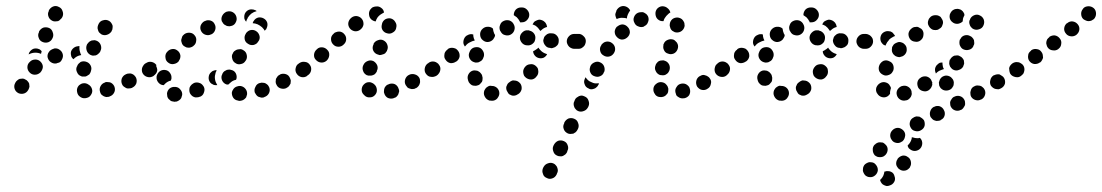

<svg xmlns="http://www.w3.org/2000/svg" viewBox="-20 -310 3702 645"><path d="M271 19Q281 17 286 8Q292 -1 289 -11Q286 -21 277 -26Q277 -26 277 -26Q273 -29 268 -30Q263 -31 258 -30Q253 -29 249 -26Q245 -24 242 -19Q237 -11 239 -1Q241 10 249 15Q251 16 252 17Q261 22 271 19ZM363 2Q368 -7 365 -17Q364 -21 361 -25Q358 -29 353 -32Q349 -34 344 -34Q339 -35 334 -34L333 -33Q323 -30 318 -21Q313 -12 316 -2Q317 3 320 7Q323 10 328 13Q332 15 337 16Q342 16 347 15L348 14Q358 11 363 2ZM79 -19Q79 -24 78 -29Q76 -34 73 -37Q70 -41 65 -43Q61 -46 56 -46Q51 -46 46 -45Q41 -43 38 -40Q34 -37 32 -33L31 -31Q26 -22 29 -12Q32 -2 42 3Q51 7 61 4Q70 1 75 -8L76 -10Q78 -14 79 -19ZM438 -30Q441 -40 437 -49Q435 -53 431 -57Q428 -60 423 -62Q418 -64 413 -63Q408 -63 404 -61L402 -60Q393 -56 389 -46Q386 -36 390 -27Q392 -22 396 -19Q400 -16 404 -14Q409 -12 414 -13Q419 -13 424 -15L425 -16Q434 -20 438 -30ZM504 -63Q507 -67 508 -72Q509 -77 507 -82Q506 -86 504 -90Q498 -99 488 -101Q477 -103 469 -97L467 -96Q463 -93 461 -89Q458 -85 457 -80Q456 -75 457 -70Q458 -65 461 -61Q467 -53 477 -51Q487 -49 496 -55L497 -56Q501 -59 504 -63ZM239 -67Q234 -76 238 -86L239 -87Q240 -92 244 -96Q247 -99 251 -102Q256 -104 261 -104Q266 -104 271 -102Q280 -99 285 -89Q289 -80 285 -70V-69Q283 -64 280 -60Q276 -57 272 -55Q271 -54 270 -54Q268 -53 267 -53Q262 -53 257 -53Q256 -53 255 -53Q254 -53 253 -54Q243 -57 239 -67ZM124 -85Q124 -95 116 -103Q109 -110 99 -110Q88 -110 81 -103L80 -102Q72 -95 72 -84Q72 -74 80 -66Q87 -59 97 -59Q107 -59 115 -66L116 -67Q123 -75 124 -85ZM181 -101Q185 -104 187 -108Q190 -113 191 -118Q192 -122 191 -127Q189 -137 180 -143Q172 -149 161 -147L160 -146Q155 -145 151 -142Q147 -140 144 -135Q141 -131 140 -126Q139 -121 140 -117Q143 -106 151 -101Q160 -95 170 -97L172 -98Q177 -99 181 -101ZM221 -142Q227 -151 237 -154H238Q241 -155 243 -155Q245 -155 247 -155Q247 -154 247 -154Q246 -144 249 -135Q250 -130 253 -125Q247 -124 242 -122Q233 -118 227 -111Q224 -113 222 -116Q219 -120 219 -123Q216 -134 221 -142ZM271 -141Q274 -131 283 -126Q287 -124 292 -123Q297 -123 302 -124Q307 -126 310 -129Q314 -132 317 -137V-138Q322 -147 319 -157Q316 -167 307 -172Q303 -174 298 -175Q293 -175 288 -174Q283 -172 279 -169Q276 -166 273 -162L272 -160Q268 -151 271 -141ZM99 -133Q89 -133 80 -129Q78 -128 76 -127Q76 -128 77 -129Q77 -130 77 -131L78 -133Q83 -142 92 -146Q102 -149 111 -145Q114 -144 116 -142Q118 -140 120 -138Q119 -134 118 -130Q118 -129 118 -129Q118 -129 118 -129Q109 -133 99 -133ZM110 -183Q113 -173 123 -169Q132 -165 142 -168Q152 -172 156 -181L157 -183Q161 -192 157 -202Q154 -212 145 -216Q135 -220 125 -217Q116 -213 111 -204V-202Q106 -193 110 -183ZM308 -220Q307 -215 309 -210Q310 -205 313 -201Q316 -198 320 -195Q329 -190 339 -193Q349 -196 355 -205V-206Q358 -210 358 -215Q359 -220 358 -225Q356 -230 353 -234Q350 -238 346 -240Q337 -245 327 -242Q317 -240 312 -231L311 -229Q309 -225 308 -220ZM143 -254Q146 -245 156 -240Q160 -238 165 -238Q170 -238 175 -239Q180 -241 183 -245Q187 -248 189 -252L190 -254Q194 -263 190 -273Q187 -283 177 -287Q168 -292 158 -288Q149 -284 144 -275V-273Q139 -264 143 -254Z M574 31Q579 29 583 26Q587 23 589 19Q591 14 592 9Q593 -1 586 -9Q580 -17 570 -18H569Q558 -19 550 -13Q542 -6 541 4Q541 9 542 14Q543 18 546 22Q550 26 554 29Q558 31 563 31L564 32Q569 32 574 31ZM791 28Q796 27 800 24Q804 21 807 17Q809 12 810 7Q811 -3 805 -11Q799 -19 789 -21H788Q783 -22 778 -20Q773 -19 769 -16Q765 -13 763 -9Q760 -5 759 0Q758 10 764 19Q770 27 781 28L782 29Q787 29 791 28ZM883 4Q888 -5 885 -15Q883 -20 880 -24Q877 -27 872 -30Q868 -32 863 -32Q858 -33 853 -31H852Q842 -28 838 -18Q833 -9 836 1Q838 5 841 9Q844 13 848 15Q853 17 858 18Q863 18 867 17L868 16Q878 13 883 4ZM665 1Q669 -9 665 -18Q662 -23 659 -26Q655 -30 651 -31Q646 -33 641 -33Q636 -33 631 -31L630 -30Q626 -28 623 -25Q619 -21 617 -16Q616 -12 616 -7Q616 -2 618 3Q620 7 624 11Q627 14 632 16Q637 18 642 17Q647 17 651 15H652Q662 11 665 1ZM951 -21Q954 -25 956 -29Q957 -34 957 -39Q956 -44 954 -48Q950 -58 940 -61Q930 -64 921 -60L920 -59Q915 -57 912 -53Q909 -49 907 -45Q906 -40 906 -35Q906 -30 909 -25Q913 -16 923 -13Q933 -10 942 -14L943 -15Q948 -17 951 -21ZM708 -74Q703 -75 699 -73Q694 -72 691 -69L690 -68Q682 -62 681 -51Q680 -41 686 -33Q689 -29 694 -27Q698 -24 703 -24Q705 -24 706 -24Q708 -24 710 -24Q709 -26 708 -28Q703 -36 702 -46Q701 -55 704 -64V-65Q706 -70 708 -74ZM511 -34Q505 -42 506 -52V-53Q508 -63 516 -70Q524 -76 534 -75Q545 -74 551 -65Q557 -57 556 -47V-46Q556 -44 555 -43Q555 -41 554 -39Q554 -39 553 -39Q544 -37 536 -30Q533 -27 530 -24Q529 -24 529 -24Q528 -24 528 -24Q518 -25 511 -34ZM727 -38Q722 -48 725 -57L726 -59Q727 -63 730 -67Q733 -71 738 -73Q742 -76 747 -76Q752 -77 757 -75Q767 -73 772 -64Q777 -54 774 -44L773 -43Q773 -43 773 -43Q773 -43 773 -42Q763 -40 756 -34Q751 -30 747 -26Q746 -26 744 -26Q743 -26 742 -26Q732 -29 727 -38ZM1019 -63Q1022 -67 1023 -72Q1024 -77 1023 -82Q1022 -87 1019 -91Q1013 -99 1003 -101Q992 -103 984 -97L983 -96Q979 -94 976 -89Q974 -85 973 -80Q972 -75 973 -71Q974 -66 977 -62Q983 -53 993 -51Q1003 -49 1012 -55V-56Q1017 -59 1019 -63ZM490 -73Q494 -82 502 -88Q504 -89 506 -91Q506 -91 506 -91Q506 -92 505 -92Q499 -100 489 -102Q479 -104 471 -98H470Q461 -92 459 -81Q458 -71 463 -63Q467 -58 472 -55Q478 -52 484 -52Q484 -53 484 -55V-56Q485 -65 490 -73ZM760 -114Q762 -103 771 -98Q779 -92 790 -95Q800 -97 805 -106L806 -107Q811 -115 809 -125Q807 -136 798 -141Q794 -144 789 -145Q784 -145 779 -144Q774 -143 770 -140Q766 -138 763 -133V-132Q757 -124 760 -114ZM536 -115Q537 -105 546 -99Q554 -93 564 -95Q575 -97 581 -105V-106Q587 -114 586 -124Q584 -135 575 -141Q567 -147 557 -145Q547 -143 541 -135L540 -134Q534 -126 536 -115ZM592 -187Q590 -182 589 -177Q588 -173 590 -168Q591 -163 594 -159Q597 -155 602 -153Q606 -150 611 -150Q616 -149 621 -151Q625 -152 629 -155L630 -156Q638 -162 639 -172Q641 -183 634 -191Q628 -199 618 -200Q607 -201 599 -195L598 -194Q594 -191 592 -187ZM802 -178Q804 -168 813 -163Q817 -160 822 -159Q827 -158 832 -159Q836 -160 841 -163Q845 -166 847 -170L848 -171Q854 -179 852 -189Q849 -200 841 -205Q837 -208 832 -209Q827 -210 822 -209Q817 -208 813 -205Q809 -202 806 -198V-197Q800 -189 802 -178ZM654 -224Q651 -214 656 -205Q661 -196 671 -193Q681 -190 690 -195H691Q700 -200 703 -210Q706 -220 701 -229Q697 -238 687 -241Q677 -244 668 -239H667Q658 -234 654 -224ZM831 -238 832 -239Q837 -248 847 -251Q857 -253 866 -248Q875 -243 878 -233Q880 -223 875 -214V-213Q874 -211 872 -210Q871 -208 869 -207Q868 -209 866 -212Q861 -219 853 -224Q846 -229 837 -231Q833 -232 829 -232Q829 -234 830 -235Q831 -237 831 -238ZM727 -258Q722 -249 725 -239Q727 -235 730 -231Q733 -227 738 -225Q742 -222 747 -222Q752 -221 757 -223H758Q768 -226 772 -235Q777 -244 774 -254Q771 -264 762 -269Q753 -274 743 -271H742Q732 -267 727 -258ZM812 -275Q820 -280 830 -278H831Q834 -277 837 -276Q840 -275 842 -273Q842 -273 841 -272Q832 -270 824 -264Q817 -258 812 -250V-249Q808 -243 807 -237Q803 -241 801 -247Q800 -253 801 -259Q803 -269 812 -275Z M1312 15Q1316 11 1318 7Q1320 2 1321 -3Q1321 -8 1319 -12Q1316 -22 1307 -27Q1298 -31 1288 -28L1286 -27Q1282 -26 1278 -23Q1274 -19 1272 -15Q1270 -10 1270 -5Q1269 0 1271 4Q1274 14 1283 19Q1293 23 1302 20L1304 19Q1309 18 1312 15ZM1223 17Q1233 17 1240 9Q1247 1 1246 -9Q1245 -20 1238 -26Q1238 -26 1237 -27Q1234 -30 1229 -32Q1225 -34 1220 -34Q1215 -34 1210 -32Q1206 -30 1202 -26Q1195 -19 1195 -8Q1195 2 1203 9Q1204 10 1205 11Q1212 18 1223 17ZM1377 -14H1378Q1383 -17 1386 -21Q1389 -25 1390 -29Q1392 -34 1391 -39Q1391 -44 1389 -48Q1384 -57 1374 -60Q1364 -63 1355 -59L1354 -58H1353Q1344 -53 1341 -43Q1338 -33 1343 -24Q1346 -20 1349 -16Q1353 -13 1358 -12Q1363 -10 1368 -11Q1373 -11 1377 -14ZM1458 -73Q1459 -83 1453 -91Q1451 -95 1446 -98Q1442 -101 1437 -102Q1432 -102 1428 -101Q1423 -100 1419 -97H1417Q1409 -91 1407 -81Q1405 -70 1411 -62Q1414 -58 1418 -55Q1423 -52 1427 -52Q1432 -51 1437 -52Q1442 -53 1446 -56H1447Q1456 -62 1458 -73ZM1025 -73Q1027 -84 1021 -92Q1015 -101 1005 -102Q994 -104 986 -98L985 -97Q976 -92 974 -81Q973 -71 979 -63Q981 -59 986 -56Q990 -53 995 -52Q1000 -52 1004 -53Q1009 -54 1013 -57H1014Q1023 -63 1025 -73ZM1200 -71Q1196 -81 1200 -90L1201 -92Q1205 -101 1215 -105Q1224 -109 1234 -105Q1243 -100 1247 -91Q1251 -81 1246 -72V-70Q1243 -64 1238 -60Q1233 -57 1227 -56Q1223 -56 1219 -56Q1218 -56 1217 -56Q1216 -56 1215 -57Q1214 -57 1213 -57Q1203 -62 1200 -71ZM1086 -124Q1087 -135 1080 -142Q1073 -150 1063 -151Q1052 -152 1045 -145L1044 -144Q1036 -137 1035 -127Q1034 -116 1041 -109Q1048 -101 1058 -100Q1069 -99 1077 -106L1078 -107Q1085 -114 1086 -124ZM1233 -142Q1237 -132 1246 -128Q1251 -126 1255 -125Q1260 -125 1265 -127Q1270 -128 1274 -131Q1277 -135 1280 -139V-140Q1285 -150 1281 -160Q1278 -169 1269 -174Q1260 -179 1250 -175Q1240 -172 1235 -163V-161Q1230 -152 1233 -142ZM1143 -179Q1143 -189 1136 -196Q1133 -200 1128 -202Q1124 -204 1119 -204Q1114 -204 1109 -202Q1104 -201 1101 -197L1100 -196Q1092 -189 1092 -179Q1092 -168 1099 -161Q1106 -153 1117 -153Q1127 -153 1134 -160L1135 -161Q1143 -168 1143 -179ZM1265 -209Q1271 -200 1281 -198Q1291 -195 1300 -201Q1309 -206 1311 -216V-217Q1314 -227 1308 -236Q1303 -245 1293 -248Q1283 -250 1274 -245Q1265 -239 1263 -229V-228Q1260 -218 1265 -209ZM1201 -227Q1202 -238 1196 -246Q1190 -254 1179 -256Q1169 -257 1161 -251L1160 -250Q1152 -244 1150 -233Q1149 -223 1155 -215Q1161 -207 1172 -205Q1182 -204 1190 -210L1191 -211Q1199 -217 1201 -227ZM1220 -269Q1221 -274 1224 -278Q1227 -282 1231 -285Q1235 -287 1240 -288H1242Q1252 -290 1260 -284Q1269 -278 1270 -268Q1266 -266 1263 -264Q1254 -259 1248 -251Q1244 -245 1242 -238Q1234 -239 1227 -245Q1221 -251 1220 -259Q1219 -264 1220 -269Z M1638 28Q1643 27 1647 24Q1651 21 1653 17Q1656 13 1657 8Q1659 -2 1653 -11Q1647 -19 1637 -21Q1636 -21 1635 -21Q1630 -22 1626 -22Q1621 -21 1617 -18Q1612 -15 1610 -11Q1607 -7 1606 -2Q1604 8 1610 17Q1615 25 1625 28Q1627 28 1628 28Q1633 29 1638 28ZM1732 -9Q1734 -19 1729 -28Q1726 -32 1722 -35Q1718 -38 1713 -39Q1708 -40 1703 -40Q1699 -39 1694 -36L1693 -35Q1688 -32 1685 -28Q1683 -24 1681 -19Q1680 -15 1681 -10Q1682 -5 1685 -1Q1687 4 1691 7Q1695 9 1700 11Q1705 12 1710 11Q1715 10 1719 7L1721 6Q1729 1 1732 -9ZM1557 -31Q1560 -27 1565 -24Q1569 -22 1574 -22Q1579 -21 1584 -23Q1589 -24 1592 -27Q1596 -31 1599 -35Q1601 -39 1601 -44Q1602 -49 1600 -54Q1600 -55 1600 -55Q1599 -60 1595 -64Q1592 -68 1588 -70Q1584 -73 1579 -73Q1574 -74 1569 -73Q1559 -70 1554 -61Q1549 -52 1552 -42Q1552 -40 1553 -39Q1554 -34 1557 -31ZM1788 -64Q1789 -69 1788 -74Q1788 -79 1785 -83Q1782 -87 1778 -90Q1770 -96 1760 -94Q1749 -93 1743 -84L1742 -83Q1739 -78 1738 -74Q1737 -69 1738 -64Q1739 -59 1741 -55Q1744 -51 1748 -48Q1757 -42 1767 -43Q1777 -45 1783 -54L1784 -55Q1787 -59 1788 -64ZM1459 -74Q1461 -84 1455 -92Q1452 -97 1448 -99Q1444 -102 1439 -103Q1434 -104 1429 -103Q1424 -102 1420 -99L1419 -98Q1410 -92 1408 -81Q1407 -71 1412 -63Q1418 -54 1429 -52Q1439 -51 1447 -56L1449 -58Q1457 -64 1459 -74ZM1524 -120Q1525 -131 1519 -139Q1516 -143 1512 -146Q1508 -148 1503 -149Q1498 -150 1493 -149Q1488 -148 1484 -145L1483 -143Q1479 -141 1476 -136Q1473 -132 1473 -127Q1472 -122 1473 -117Q1474 -113 1477 -109Q1483 -100 1493 -98Q1503 -97 1512 -103L1514 -104Q1522 -110 1524 -120ZM1558 -113Q1563 -104 1573 -101Q1578 -99 1583 -100Q1588 -100 1592 -103Q1597 -105 1600 -109Q1603 -113 1604 -117L1605 -119Q1608 -129 1603 -138Q1598 -148 1588 -151Q1578 -153 1569 -149Q1560 -144 1557 -134L1556 -132Q1553 -122 1558 -113ZM1810 -131Q1814 -129 1818 -128Q1814 -120 1806 -116Q1798 -113 1790 -115Q1782 -117 1777 -123Q1771 -130 1771 -138Q1776 -140 1780 -143Q1785 -146 1789 -150Q1791 -146 1795 -142Q1801 -135 1810 -131ZM1929 -153Q1936 -161 1936 -171Q1936 -176 1935 -180Q1933 -185 1929 -189Q1926 -192 1921 -194Q1916 -196 1911 -196H1909Q1899 -196 1892 -189Q1884 -181 1884 -171Q1884 -166 1886 -162Q1888 -157 1892 -153Q1895 -150 1900 -148Q1904 -146 1909 -146H1911Q1922 -146 1929 -153ZM1840 -150Q1845 -151 1849 -155Q1853 -158 1855 -162Q1857 -167 1857 -172Q1858 -182 1851 -190Q1844 -198 1834 -198H1832Q1827 -199 1822 -197Q1818 -196 1814 -192Q1810 -189 1808 -185Q1806 -180 1805 -175Q1805 -165 1812 -157Q1818 -149 1829 -149L1831 -148Q1836 -148 1840 -150ZM1537 -173Q1539 -184 1547 -190L1549 -191Q1554 -194 1559 -195Q1565 -196 1570 -194Q1570 -192 1570 -189Q1571 -181 1575 -174Q1566 -172 1559 -168Q1550 -164 1544 -156Q1543 -155 1542 -154Q1542 -154 1542 -154Q1541 -154 1541 -155Q1535 -163 1537 -173ZM1759 -158Q1764 -159 1768 -162Q1772 -165 1775 -169Q1777 -173 1778 -178Q1780 -188 1775 -196Q1769 -205 1759 -207L1757 -208Q1752 -208 1747 -208Q1742 -207 1738 -204Q1734 -201 1731 -197Q1728 -193 1727 -188Q1725 -178 1731 -169Q1737 -160 1747 -158H1749Q1754 -157 1759 -158ZM1636 -214Q1636 -214 1635 -214Q1635 -215 1635 -215Q1627 -221 1616 -220Q1606 -219 1599 -211L1598 -210Q1592 -202 1593 -192Q1594 -181 1602 -175Q1610 -168 1620 -169Q1630 -170 1637 -178L1638 -180Q1640 -182 1641 -185Q1643 -188 1643 -191Q1643 -192 1643 -193Q1641 -195 1640 -198Q1637 -205 1636 -214ZM1677 -192Q1687 -189 1696 -194Q1705 -199 1708 -209Q1711 -219 1706 -228Q1706 -228 1706 -228Q1702 -237 1692 -241Q1682 -244 1673 -240Q1663 -236 1660 -226Q1656 -217 1660 -207Q1661 -205 1662 -204Q1667 -194 1677 -192ZM1780 -223Q1775 -226 1769 -228Q1771 -232 1774 -236Q1777 -239 1782 -241Q1786 -243 1791 -244Q1796 -244 1801 -242Q1806 -240 1809 -237Q1813 -234 1815 -229Q1816 -228 1816 -227Q1817 -225 1817 -223Q1818 -221 1818 -219Q1817 -219 1816 -219Q1806 -216 1799 -209Q1797 -207 1795 -206Q1794 -207 1793 -209Q1788 -217 1780 -223ZM1713 -278Q1720 -285 1731 -285H1732H1733Q1743 -285 1750 -278Q1758 -270 1758 -260Q1758 -250 1750 -242Q1743 -235 1733 -235H1732H1731Q1730 -235 1729 -235Q1728 -235 1727 -235Q1727 -237 1726 -238Q1722 -246 1716 -252Q1711 -256 1706 -259Q1706 -259 1706 -260Q1706 -260 1706 -260Q1706 -270 1713 -278Z M1802 265Q1802 269 1804 274Q1805 279 1809 283Q1812 286 1817 288Q1826 293 1836 289Q1845 286 1850 276L1851 273Q1854 268 1854 263Q1854 258 1852 253Q1851 249 1847 245Q1844 241 1839 239Q1830 235 1820 239Q1811 242 1806 251L1804 255Q1802 260 1802 265ZM1839 199Q1842 209 1852 213Q1856 215 1861 215Q1866 216 1871 214Q1875 212 1879 209Q1883 205 1885 201L1886 197Q1891 188 1887 178Q1884 168 1874 164Q1865 160 1855 163Q1846 167 1841 176L1839 180Q1835 189 1839 199ZM1874 124Q1877 133 1887 138Q1891 140 1896 140Q1901 140 1906 139Q1910 137 1914 134Q1918 130 1920 126L1922 122Q1926 113 1922 103Q1919 93 1909 89Q1900 85 1890 88Q1881 92 1876 101L1875 105Q1870 114 1874 124ZM1907 39Q1907 44 1909 49Q1910 53 1914 57Q1917 61 1922 63Q1931 67 1941 63Q1950 60 1955 51L1957 47Q1961 38 1957 28Q1954 18 1944 14Q1940 12 1935 11Q1930 11 1925 13Q1921 15 1917 18Q1913 21 1911 26L1910 29Q1907 34 1907 39ZM2295 10Q2300 1 2298 -9Q2297 -14 2295 -18Q2292 -22 2288 -25Q2284 -28 2279 -29Q2274 -30 2269 -29Q2258 -27 2253 -18Q2247 -10 2249 0Q2250 5 2252 10Q2255 14 2259 16Q2263 19 2268 20Q2273 21 2278 20H2279Q2289 18 2295 10ZM2198 16Q2209 17 2217 10Q2220 7 2223 3Q2225 -2 2225 -7Q2226 -12 2224 -16Q2223 -21 2219 -25Q2213 -33 2202 -34Q2192 -35 2184 -28Q2176 -22 2175 -12Q2174 -1 2181 7Q2181 7 2181 8Q2188 16 2198 16ZM2368 -28Q2371 -38 2365 -46Q2362 -51 2358 -53Q2354 -56 2349 -57Q2345 -59 2340 -58Q2335 -57 2331 -54H2330Q2321 -48 2319 -38Q2317 -28 2322 -19Q2325 -15 2329 -12Q2333 -9 2338 -8Q2343 -7 2348 -8Q2353 -9 2357 -12Q2366 -17 2368 -28ZM1944 -27Q1947 -17 1957 -13Q1961 -10 1966 -10Q1971 -10 1976 -12Q1980 -13 1984 -17Q1988 -20 1990 -25L1992 -28Q1992 -29 1992 -29Q1992 -29 1992 -30Q1989 -30 1986 -30Q1977 -29 1969 -33Q1960 -36 1954 -42Q1950 -46 1947 -50Q1947 -50 1946 -50Q1946 -50 1946 -49L1945 -46Q1940 -36 1944 -27ZM2431 -73Q2432 -83 2426 -91Q2420 -100 2410 -102Q2400 -103 2392 -97H2391Q2387 -94 2384 -90Q2382 -86 2381 -81Q2380 -76 2381 -71Q2382 -66 2385 -62Q2391 -54 2401 -52Q2412 -50 2420 -56V-57Q2429 -63 2431 -73ZM2009 -88Q2005 -97 1995 -101Q1986 -105 1976 -100Q1967 -96 1963 -87V-86Q1959 -76 1963 -67Q1967 -57 1977 -54Q1987 -50 1996 -54Q2006 -58 2009 -68L2010 -69Q2013 -78 2009 -88ZM2183 -71Q2187 -62 2197 -58Q2202 -57 2207 -57Q2212 -57 2216 -59Q2221 -62 2224 -65Q2227 -69 2229 -74Q2232 -84 2228 -93Q2223 -103 2213 -106Q2209 -108 2204 -107Q2199 -107 2194 -105Q2190 -103 2187 -99Q2183 -95 2182 -90Q2178 -80 2183 -71ZM2046 -150Q2044 -160 2035 -166Q2031 -169 2026 -170Q2021 -171 2016 -170Q2011 -169 2007 -166Q2003 -163 2000 -159V-158Q1994 -150 1996 -140Q1998 -129 2007 -124Q2016 -118 2026 -120Q2036 -122 2042 -131Q2048 -140 2046 -150ZM2208 -152Q2208 -147 2210 -143Q2212 -138 2215 -135Q2219 -131 2224 -130Q2233 -126 2243 -130Q2252 -134 2256 -144Q2258 -149 2258 -154Q2258 -159 2256 -163Q2254 -168 2250 -171Q2247 -175 2242 -177Q2232 -180 2223 -176Q2213 -172 2210 -163L2209 -162Q2208 -157 2208 -152ZM1933 -148Q1938 -151 1941 -154Q1945 -158 1946 -162Q1948 -167 1948 -172Q1948 -182 1940 -189Q1932 -197 1922 -196Q1918 -196 1914 -196Q1904 -196 1896 -189Q1889 -181 1889 -171Q1889 -166 1891 -161Q1893 -157 1896 -153Q1900 -150 1904 -148Q1909 -146 1914 -146Q1919 -146 1924 -146Q1929 -146 1933 -148ZM2096 -201Q2096 -212 2089 -219Q2082 -227 2072 -228Q2062 -228 2054 -221H2053Q2046 -214 2045 -204Q2045 -193 2052 -186Q2059 -178 2069 -177Q2079 -177 2087 -184Q2095 -191 2096 -201ZM2231 -219Q2232 -214 2235 -210Q2238 -206 2243 -204Q2247 -201 2252 -201Q2262 -200 2270 -206Q2278 -212 2280 -223Q2280 -228 2279 -233Q2277 -238 2274 -242Q2271 -246 2267 -248Q2263 -250 2258 -251Q2247 -252 2239 -246Q2231 -239 2230 -229V-228Q2229 -224 2231 -219ZM2157 -236Q2161 -245 2157 -255Q2155 -259 2151 -263Q2147 -266 2143 -268Q2138 -270 2133 -269Q2128 -269 2123 -267Q2114 -263 2110 -253Q2106 -243 2111 -234Q2115 -224 2125 -221Q2134 -217 2144 -221V-222Q2154 -226 2157 -236ZM2190 -245Q2183 -251 2182 -262Q2181 -272 2187 -280Q2194 -288 2204 -289H2205Q2215 -289 2222 -283Q2230 -277 2232 -268Q2228 -266 2225 -263Q2218 -257 2213 -249Q2210 -244 2209 -239Q2198 -238 2190 -245ZM2054 -247Q2053 -247 2052 -246Q2051 -248 2050 -249Q2049 -251 2049 -252Q2047 -257 2047 -262Q2048 -267 2050 -271L2051 -275Q2056 -284 2065 -288Q2075 -292 2085 -287Q2089 -285 2092 -282Q2095 -279 2097 -275Q2092 -268 2089 -261Q2086 -254 2086 -248Q2080 -250 2073 -250Q2063 -251 2054 -247Z M2611 28Q2616 27 2620 24Q2624 21 2626 17Q2629 13 2630 8Q2632 -2 2626 -11Q2620 -19 2610 -21Q2609 -21 2608 -21Q2603 -22 2599 -22Q2594 -21 2590 -18Q2585 -15 2583 -11Q2580 -7 2579 -2Q2577 8 2583 17Q2588 25 2598 28Q2600 28 2601 28Q2606 29 2611 28ZM2705 -9Q2707 -19 2702 -28Q2699 -32 2695 -35Q2691 -38 2686 -39Q2681 -40 2676 -40Q2672 -39 2667 -36L2666 -35Q2661 -32 2658 -28Q2656 -24 2654 -19Q2653 -15 2654 -10Q2655 -5 2658 -1Q2660 4 2664 7Q2668 9 2673 11Q2678 12 2683 11Q2688 10 2692 7L2694 6Q2702 1 2705 -9ZM2530 -31Q2533 -27 2538 -24Q2542 -22 2547 -22Q2552 -21 2557 -23Q2562 -24 2565 -27Q2569 -31 2572 -35Q2574 -39 2574 -44Q2575 -49 2573 -54Q2573 -55 2573 -55Q2572 -60 2568 -64Q2565 -68 2561 -70Q2557 -73 2552 -73Q2547 -74 2542 -73Q2532 -70 2527 -61Q2522 -52 2525 -42Q2525 -40 2526 -39Q2527 -34 2530 -31ZM2761 -64Q2762 -69 2761 -74Q2761 -79 2758 -83Q2755 -87 2751 -90Q2743 -96 2733 -94Q2722 -93 2716 -84L2715 -83Q2712 -78 2711 -74Q2710 -69 2711 -64Q2712 -59 2714 -55Q2717 -51 2721 -48Q2730 -42 2740 -43Q2750 -45 2756 -54L2757 -55Q2760 -59 2761 -64ZM2432 -74Q2434 -84 2428 -92Q2425 -97 2421 -99Q2417 -102 2412 -103Q2407 -104 2402 -103Q2397 -102 2393 -99L2392 -98Q2383 -92 2381 -81Q2380 -71 2385 -63Q2391 -54 2402 -52Q2412 -51 2420 -56L2422 -58Q2430 -64 2432 -74ZM2497 -120Q2498 -131 2492 -139Q2489 -143 2485 -146Q2481 -148 2476 -149Q2471 -150 2466 -149Q2461 -148 2457 -145L2456 -143Q2452 -141 2449 -136Q2446 -132 2446 -127Q2445 -122 2446 -117Q2447 -113 2450 -109Q2456 -100 2466 -98Q2476 -97 2485 -103L2487 -104Q2495 -110 2497 -120ZM2531 -113Q2536 -104 2546 -101Q2551 -99 2556 -100Q2561 -100 2565 -103Q2570 -105 2573 -109Q2576 -113 2577 -117L2578 -119Q2581 -129 2576 -138Q2571 -148 2561 -151Q2551 -153 2542 -149Q2533 -144 2530 -134L2529 -132Q2526 -122 2531 -113ZM2783 -131Q2787 -129 2791 -128Q2787 -120 2779 -116Q2771 -113 2763 -115Q2755 -117 2750 -123Q2744 -130 2744 -138Q2749 -140 2753 -143Q2758 -146 2762 -150Q2764 -146 2768 -142Q2774 -135 2783 -131ZM2902 -153Q2909 -161 2909 -171Q2909 -176 2908 -180Q2906 -185 2902 -189Q2899 -192 2894 -194Q2889 -196 2884 -196H2882Q2872 -196 2865 -189Q2857 -181 2857 -171Q2857 -166 2859 -162Q2861 -157 2865 -153Q2868 -150 2873 -148Q2877 -146 2882 -146H2884Q2895 -146 2902 -153ZM2813 -150Q2818 -151 2822 -155Q2826 -158 2828 -162Q2830 -167 2830 -172Q2831 -182 2824 -190Q2817 -198 2807 -198H2805Q2800 -199 2795 -197Q2791 -196 2787 -192Q2783 -189 2781 -185Q2779 -180 2778 -175Q2778 -165 2785 -157Q2791 -149 2802 -149L2804 -148Q2809 -148 2813 -150ZM2510 -173Q2512 -184 2520 -190L2522 -191Q2527 -194 2532 -195Q2538 -196 2543 -194Q2543 -192 2543 -189Q2544 -181 2548 -174Q2539 -172 2532 -168Q2523 -164 2517 -156Q2516 -155 2515 -154Q2515 -154 2515 -154Q2514 -154 2514 -155Q2508 -163 2510 -173ZM2732 -158Q2737 -159 2741 -162Q2745 -165 2748 -169Q2750 -173 2751 -178Q2753 -188 2748 -196Q2742 -205 2732 -207L2730 -208Q2725 -208 2720 -208Q2715 -207 2711 -204Q2707 -201 2704 -197Q2701 -193 2700 -188Q2698 -178 2704 -169Q2710 -160 2720 -158H2722Q2727 -157 2732 -158ZM2609 -214Q2609 -214 2608 -214Q2608 -215 2608 -215Q2600 -221 2589 -220Q2579 -219 2572 -211L2571 -210Q2565 -202 2566 -192Q2567 -181 2575 -175Q2583 -168 2593 -169Q2603 -170 2610 -178L2611 -180Q2613 -182 2614 -185Q2616 -188 2616 -191Q2616 -192 2616 -193Q2614 -195 2613 -198Q2610 -205 2609 -214ZM2650 -192Q2660 -189 2669 -194Q2678 -199 2681 -209Q2684 -219 2679 -228Q2679 -228 2679 -228Q2675 -237 2665 -241Q2655 -244 2646 -240Q2636 -236 2633 -226Q2629 -217 2633 -207Q2634 -205 2635 -204Q2640 -194 2650 -192ZM2753 -223Q2748 -226 2742 -228Q2744 -232 2747 -236Q2750 -239 2755 -241Q2759 -243 2764 -244Q2769 -244 2774 -242Q2779 -240 2782 -237Q2786 -234 2788 -229Q2789 -228 2789 -227Q2790 -225 2790 -223Q2791 -221 2791 -219Q2790 -219 2789 -219Q2779 -216 2772 -209Q2770 -207 2768 -206Q2767 -207 2766 -209Q2761 -217 2753 -223ZM2686 -278Q2693 -285 2704 -285H2705H2706Q2716 -285 2723 -278Q2731 -270 2731 -260Q2731 -250 2723 -242Q2716 -235 2706 -235H2705H2704Q2703 -235 2702 -235Q2701 -235 2700 -235Q2700 -237 2699 -238Q2695 -246 2689 -252Q2684 -256 2679 -259Q2679 -259 2679 -260Q2679 -260 2679 -260Q2679 -270 2686 -278Z M2952 266Q2951 267 2951 267Q2950 274 2947 281Q2943 289 2937 294Q2937 295 2937 296Q2937 297 2937 297Q2939 302 2942 306Q2945 310 2950 312Q2954 314 2959 315Q2964 315 2969 313Q2979 310 2984 301Q2989 292 2985 282Q2984 277 2981 273Q2978 269 2973 267Q2969 265 2964 265Q2959 264 2954 266H2953Q2953 266 2952 266ZM2922 243Q2916 235 2905 235Q2900 234 2896 236Q2891 238 2887 241Q2883 244 2881 249Q2879 253 2879 258V259Q2878 264 2880 268Q2882 273 2885 277Q2888 281 2893 283Q2897 285 2902 285Q2912 286 2920 279Q2928 272 2929 262V261Q2929 251 2922 243ZM2991 234Q2990 239 2991 244Q2992 248 2995 252Q2998 257 3002 259Q3006 262 3011 263Q3016 264 3021 263Q3026 262 3030 259Q3034 256 3037 252V251Q3042 243 3040 233Q3038 222 3029 217Q3021 211 3011 213Q3001 216 2995 224V225Q2992 229 2991 234ZM2962 192Q2962 182 2954 175Q2950 171 2946 169Q2941 168 2936 168Q2931 168 2927 170Q2922 172 2919 176H2918Q2911 184 2912 194Q2912 204 2919 212Q2923 215 2928 217Q2932 218 2937 218Q2942 218 2947 216Q2951 214 2955 210Q2962 202 2962 192ZM3048 152Q3045 151 3043 151Q3043 152 3043 154Q3041 164 3035 172Q3032 176 3029 179Q3030 184 3033 188Q3036 191 3041 194Q3050 199 3060 196Q3070 193 3075 184Q3079 176 3078 168Q3077 159 3070 153Q3069 153 3067 154Q3057 155 3048 152ZM3020 150Q3023 140 3017 131Q3011 123 3001 120Q2991 118 2982 124Q2978 127 2975 131Q2972 135 2971 140Q2970 145 2971 150Q2972 155 2975 159Q2980 168 2991 170Q3001 172 3009 166H3010Q3018 160 3020 150ZM3086 113Q3088 103 3084 94Q3081 90 3077 87Q3073 84 3069 82Q3064 81 3059 81Q3054 82 3050 84L3049 85Q3040 89 3037 99Q3034 109 3039 118Q3044 128 3054 130Q3064 133 3073 128Q3083 123 3086 113ZM3153 79Q3156 69 3151 60Q3147 51 3137 47Q3127 44 3118 49H3117Q3108 54 3105 64Q3102 73 3106 83Q3109 87 3112 90Q3116 94 3121 95Q3126 97 3130 96Q3135 96 3140 94V93Q3150 89 3153 79ZM3216 53Q3219 49 3221 45Q3223 40 3222 35Q3222 30 3220 26Q3215 16 3205 13Q3195 10 3186 15H3185Q3181 17 3178 21Q3175 25 3173 29Q3171 34 3172 39Q3172 44 3174 48Q3179 58 3189 61Q3199 64 3208 59H3209Q3213 57 3216 53ZM3033 23Q3037 20 3040 15Q3042 11 3043 6Q3043 1 3042 -4Q3039 -14 3030 -19Q3021 -24 3011 -21H3010Q3001 -18 2995 -9Q2990 0 2993 10Q2996 20 3005 25Q3014 30 3024 27H3025Q3030 26 3033 23ZM3277 24Q3286 19 3289 9Q3292 -1 3287 -10Q3285 -14 3281 -17Q3277 -21 3272 -22Q3267 -23 3263 -23Q3258 -23 3253 -20Q3248 -18 3245 -14Q3242 -10 3241 -5Q3239 0 3240 5Q3240 10 3242 14Q3247 23 3257 26Q3267 29 3276 24ZM2942 16Q2932 13 2927 4Q2926 3 2926 3Q2921 -6 2924 -16Q2928 -26 2937 -31Q2946 -36 2956 -33Q2966 -30 2970 -21Q2970 -20 2971 -20Q2971 -19 2972 -17Q2973 -16 2973 -14Q2971 -8 2970 -1Q2970 2 2970 5Q2968 8 2966 10Q2963 12 2961 14Q2952 19 2942 16ZM3107 -14Q3104 -10 3100 -7Q3091 -1 3081 -4Q3071 -6 3065 -15Q3063 -19 3062 -24Q3061 -29 3062 -34Q3063 -39 3066 -43Q3069 -47 3073 -49L3074 -50Q3083 -55 3093 -53Q3103 -50 3108 -42Q3109 -40 3110 -37Q3111 -35 3112 -33Q3111 -29 3112 -25Q3112 -25 3112 -24Q3111 -23 3111 -23Q3110 -18 3107 -14ZM3134 -33Q3134 -28 3135 -23Q3137 -18 3140 -14Q3143 -11 3148 -8Q3157 -4 3167 -7Q3177 -10 3181 -19L3182 -20Q3184 -24 3184 -29Q3185 -34 3183 -39Q3182 -43 3178 -47Q3175 -51 3171 -53Q3161 -58 3152 -55Q3142 -52 3137 -42Q3135 -37 3134 -33ZM3356 -29Q3358 -39 3353 -48Q3350 -53 3346 -55Q3342 -58 3338 -60Q3333 -61 3328 -60Q3323 -59 3319 -57H3318Q3309 -51 3307 -41Q3304 -31 3309 -22Q3312 -18 3316 -15Q3320 -12 3325 -11Q3330 -10 3334 -10Q3339 -11 3344 -14Q3353 -19 3356 -29ZM3417 -63Q3419 -67 3420 -72Q3421 -77 3420 -82Q3419 -87 3416 -91Q3410 -99 3400 -101Q3390 -103 3381 -97Q3377 -94 3374 -90Q3371 -86 3370 -81Q3370 -76 3371 -71Q3372 -66 3374 -62Q3380 -53 3391 -52Q3401 -50 3409 -56H3410Q3414 -59 3417 -63ZM2933 -73Q2936 -64 2946 -59Q2955 -54 2965 -58Q2975 -61 2979 -70L2980 -71Q2984 -80 2981 -90Q2978 -100 2968 -104Q2959 -109 2949 -106Q2940 -102 2935 -93Q2930 -83 2933 -73ZM3123 -85Q3125 -90 3129 -93L3130 -94Q3133 -97 3137 -99Q3141 -100 3146 -100Q3146 -92 3148 -84Q3149 -81 3151 -78Q3148 -77 3145 -76Q3135 -73 3128 -67Q3126 -65 3124 -63Q3123 -66 3122 -69Q3121 -72 3121 -76Q3121 -81 3123 -85ZM3169 -100Q3168 -95 3170 -91Q3171 -86 3175 -82Q3178 -78 3182 -76Q3192 -71 3201 -75Q3211 -78 3216 -87V-88Q3218 -92 3219 -97Q3219 -102 3218 -107Q3216 -112 3213 -115Q3210 -119 3205 -121Q3201 -124 3196 -124Q3191 -124 3186 -123Q3181 -121 3178 -118Q3174 -115 3172 -110H3171Q3169 -105 3169 -100ZM2977 -152Q2976 -147 2976 -142Q2976 -137 2978 -133Q2980 -128 2984 -125Q2988 -121 2992 -120Q2997 -118 3002 -118Q3007 -119 3012 -121Q3016 -123 3019 -126L3020 -127Q3027 -135 3026 -145Q3026 -155 3018 -162Q3014 -166 3010 -167Q3005 -169 3000 -169Q2995 -168 2991 -166Q2986 -164 2983 -161L2982 -160Q2979 -156 2977 -152ZM3203 -168Q3203 -163 3204 -159Q3206 -154 3209 -150Q3212 -146 3217 -144Q3226 -140 3236 -143Q3246 -146 3250 -155V-156Q3253 -160 3253 -165Q3253 -170 3252 -175Q3250 -180 3247 -183Q3244 -187 3239 -189Q3230 -194 3220 -191Q3210 -188 3206 -178H3205Q3203 -173 3203 -168ZM2905 -153Q2913 -161 2913 -171Q2913 -176 2911 -181Q2909 -185 2905 -189Q2902 -192 2897 -194Q2893 -196 2888 -196H2887Q2877 -196 2869 -189Q2862 -181 2862 -171Q2862 -166 2864 -161Q2866 -157 2869 -153Q2873 -150 2877 -148Q2882 -146 2887 -146H2888Q2898 -146 2905 -153ZM2980 -186Q2983 -188 2987 -189Q2985 -193 2982 -196Q2980 -200 2976 -202Q2972 -205 2967 -205Q2962 -206 2957 -205Q2946 -202 2941 -194Q2936 -185 2938 -175Q2939 -170 2942 -166Q2945 -162 2949 -159Q2951 -158 2952 -158Q2954 -157 2955 -157Q2956 -158 2956 -160Q2960 -169 2966 -175V-176Q2972 -182 2980 -186ZM3032 -198Q3031 -188 3037 -179Q3043 -171 3054 -170Q3064 -168 3072 -174L3073 -175Q3081 -181 3082 -191Q3084 -202 3078 -210Q3075 -214 3070 -216Q3066 -219 3061 -220Q3056 -220 3051 -219Q3047 -218 3043 -215L3042 -214Q3034 -208 3032 -198ZM3104 -251Q3100 -247 3099 -243Q3097 -238 3097 -233Q3097 -228 3100 -223Q3102 -219 3105 -216Q3109 -212 3114 -210Q3118 -209 3123 -209Q3128 -209 3133 -211V-212Q3138 -214 3141 -217Q3145 -221 3146 -226Q3148 -230 3148 -235Q3148 -240 3145 -245Q3143 -249 3140 -253Q3136 -256 3131 -258Q3127 -259 3122 -259Q3117 -259 3112 -257Q3107 -255 3104 -251ZM3236 -236Q3236 -231 3238 -226Q3239 -222 3243 -218Q3246 -214 3251 -212Q3260 -208 3270 -212Q3280 -215 3284 -225Q3288 -234 3285 -244Q3281 -254 3272 -258Q3263 -263 3253 -259Q3243 -255 3239 -246V-245Q3236 -241 3236 -236ZM3198 -230Q3187 -229 3179 -236Q3171 -242 3170 -253Q3170 -258 3171 -262Q3173 -267 3176 -271Q3179 -275 3183 -277Q3188 -280 3193 -280Q3198 -281 3203 -279Q3208 -278 3211 -275Q3215 -272 3217 -268Q3220 -264 3220 -259Q3219 -257 3218 -255Q3214 -247 3214 -238Q3211 -235 3207 -233Q3203 -231 3198 -230Z M3418 -63Q3420 -67 3421 -72Q3422 -77 3421 -82Q3420 -87 3417 -91Q3414 -95 3410 -97Q3406 -100 3401 -101Q3396 -102 3391 -100Q3386 -99 3382 -96Q3377 -93 3375 -89Q3372 -85 3371 -80Q3371 -75 3372 -70Q3373 -65 3376 -61Q3379 -57 3383 -54Q3387 -52 3392 -51Q3397 -50 3402 -51Q3406 -52 3410 -55L3411 -56Q3415 -59 3418 -63ZM3480 -107Q3483 -112 3484 -116Q3484 -121 3483 -126Q3482 -131 3479 -135Q3473 -144 3463 -145Q3453 -147 3444 -141V-140Q3440 -137 3437 -133Q3434 -129 3434 -124Q3433 -119 3434 -114Q3435 -109 3438 -105Q3444 -97 3454 -95Q3465 -94 3473 -100H3474Q3478 -103 3480 -107ZM3545 -162Q3547 -173 3540 -181Q3534 -189 3524 -191Q3514 -192 3505 -186V-185Q3501 -182 3498 -178Q3496 -174 3495 -169Q3494 -164 3496 -159Q3497 -154 3500 -150Q3506 -142 3516 -141Q3527 -139 3535 -145L3536 -146Q3544 -152 3545 -162ZM3606 -211Q3607 -221 3600 -229Q3593 -237 3583 -238Q3573 -239 3565 -232H3564Q3556 -225 3555 -215Q3554 -205 3561 -197Q3567 -189 3578 -188Q3588 -187 3596 -193L3597 -194Q3605 -201 3606 -211ZM3662 -264Q3662 -275 3655 -282Q3647 -289 3637 -289Q3626 -289 3619 -282V-281Q3612 -274 3612 -264Q3612 -253 3619 -246Q3623 -243 3628 -241Q3632 -239 3637 -239Q3642 -239 3647 -241Q3651 -243 3655 -246Q3662 -254 3662 -264Z"/></svg>

Font: FRB American Cursive Dotted Black
Style: Bold Italic
Weight: 900
Italic angle: -25°
Version: Version 2.0;Modular Font Editor K font №1